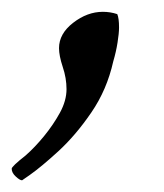

<svg xmlns="http://www.w3.org/2000/svg" viewBox="-54 -146 278 325"><path d="M-16.6 159.2Q-20.5 159.2 -27.3 152.8Q-34.2 146.5 -34.2 139.6Q-34.2 135.7 -10.7 117.2Q4.9 103.5 20.5 84.5Q36.1 65.4 47.4 44.9Q58.6 24.4 58.6 4.9Q58.6 -13.7 52.2 -32.7Q45.9 -51.8 45.9 -64.5Q45.9 -88.9 69.8 -107.4Q93.8 -126 120.1 -126Q132.8 -126 144.5 -122.1Q147.5 -115.2 147.5 -99.6Q147.5 -89.8 145 -74.2Q142.6 -58.6 137.7 -42Q127 5.9 100.6 44.4Q74.2 83 44.9 109.9Q15.6 136.7 -3.9 150.4Z"/></svg>

Font: Crimson Text
Style: Italic
Weight: 400
Italic angle: -11°
Designer: Sebastian Kosch
Foundry: Sebastian Kosch
Version: Version 1.100; ttfautohint (v1.8.4)